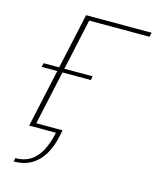

<svg xmlns="http://www.w3.org/2000/svg" viewBox="-127 -744 846 1041"><g transform="rotate(15 296.5 -224.0)"><path d="M82 0 225 -658H254L111 0ZM233 -634 238 -658H593L588 -634ZM65 -325 70 -347H345L341 -325ZM51 210 55 190Q103 190 137.5 169Q172 148 195.5 105.5Q219 63 232 0H99L103 -22H263L259 0Q245 72 217 118Q189 164 147.5 187Q106 210 51 210Z"/></g></svg>

Font: Ysabeau Office Thin
Style: Italic
Weight: 250
Italic angle: -12°
Designer: Christian Thalmann (Catharsis Fonts)
Version: Version 2.001;gftools[0.9.30]; featfreeze: tnum,lnum,ss02